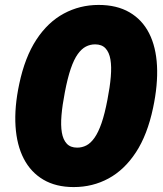

<svg xmlns="http://www.w3.org/2000/svg" viewBox="-20 -749 663 779"><path d="M279 10Q207 10 156 -20Q105 -50 76.5 -105Q48 -160 43 -237Q38 -314 58 -408Q81 -517 127.5 -588Q174 -659 239 -694Q304 -729 380 -729Q454 -729 505.5 -699Q557 -669 585 -614Q613 -559 617 -482Q621 -405 601 -311Q578 -202 531.5 -131Q485 -60 420.5 -25Q356 10 279 10ZM293 -150Q313 -150 330.5 -159Q348 -168 363.5 -190Q379 -212 392 -249.5Q405 -287 416 -345Q426 -396 429.5 -437.5Q433 -479 428 -508Q423 -537 408 -553Q393 -569 366 -569Q346 -569 328.5 -560Q311 -551 295.5 -529.5Q280 -508 267 -470Q254 -432 243 -374Q233 -323 229.5 -281.5Q226 -240 231 -211Q236 -182 251 -166Q266 -150 293 -150Z"/></svg>

Font: Mona Sans ExtraLight Black
Style: Italic
Weight: 900
Italic angle: -11.6951°
Version: Version 2.000